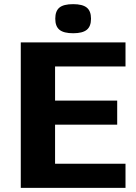

<svg xmlns="http://www.w3.org/2000/svg" viewBox="-20 -904 654 924"><path d="M584 -584H245V-420H544V-304H245V-116H584V0H80V-700H584ZM332 -884Q377 -884 397.5 -867.5Q418 -851 418 -814Q418 -777 397.5 -760.5Q377 -744 332 -744Q287 -744 266.5 -760.5Q246 -777 246 -814Q246 -851 266 -867.5Q286 -884 332 -884Z"/></svg>

Font: Fivo Sans Modern
Style: Regular
Weight: 700
Designer: Alexander Slobzheninov
Foundry: Alexander Slobzheninov
Version: 1.0